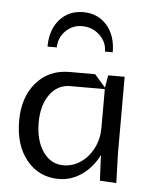

<svg xmlns="http://www.w3.org/2000/svg" viewBox="-44 -573 489 616"><g transform="rotate(5 200.0 -265.0)"><path d="M200 -490Q169 -490 147 -468Q125 -446 125 -415H95Q95 -469 124 -502Q153 -535 200 -535Q247 -535 276 -502Q305 -469 305 -415H280Q280 -446 256.5 -468Q233 -490 200 -490ZM25 -170Q25 -246 65.5 -293Q106 -340 173 -340H255L290 -300L297 -340H350V-92L353 2L300 -1L296 -83Q276 -43 242 -19Q208 5 168 5Q104 5 64.5 -43Q25 -91 25 -170ZM88 -170Q88 -112 113 -76Q138 -40 179 -40Q209 -40 234.5 -57.5Q260 -75 275 -105Q290 -135 290 -170V-295H179Q138 -295 113 -260.5Q88 -226 88 -170Z"/></g></svg>

Font: Glametrix
Style: Regular
Weight: 500
Designer: gluk
Foundry: gluk
Version: Version 0.40